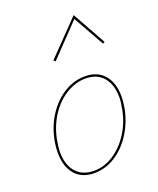

<svg xmlns="http://www.w3.org/2000/svg" viewBox="-129 -756 692 839"><g transform="rotate(-20 217.0 -337.0)"><path d="M402 -521 393 -516 312 -660 172 -514 164 -521 315 -677ZM44 -135Q44 -163 50 -194Q63 -258 96.5 -307Q130 -356 175 -382.5Q220 -409 269 -409Q327 -409 358.5 -372Q390 -335 390 -272Q390 -246 384 -214Q371 -152 338.5 -102.5Q306 -53 261 -25Q216 3 165 3Q107 3 75.5 -34Q44 -71 44 -135ZM373 -214Q380 -249 380 -272Q380 -330 351 -364.5Q322 -399 268 -399Q223 -399 180 -373.5Q137 -348 105.5 -301.5Q74 -255 61 -194Q54 -157 54 -135Q54 -75 84 -41Q114 -7 167 -7Q214 -7 256.5 -34Q299 -61 330 -108Q361 -155 373 -214Z"/></g></svg>

Font: Ysabeau Infant Hairline
Style: Italic
Weight: 100
Italic angle: -12°
Designer: Christian Thalmann (Catharsis Fonts)
Version: Version 0.003